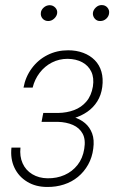

<svg xmlns="http://www.w3.org/2000/svg" viewBox="-20 -740 473 769"><path d="M215.8 -257.8 148.4 -258.3 153.3 -287.6H212.9Q247.6 -288.1 276.9 -299.1Q306.2 -310.1 325.9 -333.3Q345.7 -356.4 352.1 -393.6Q357.4 -428.2 345.7 -452.9Q334 -477.5 309.3 -490.7Q284.7 -503.9 251 -504.4Q216.8 -504.4 187.7 -489.5Q158.7 -474.6 138.7 -448.2Q118.7 -421.9 110.8 -389.2H74.2Q82 -432.1 107.2 -466.3Q132.3 -500.5 169.9 -519.5Q207.5 -538.6 252.9 -538.6Q286.1 -538.6 313.5 -528.3Q340.8 -518.1 359.6 -499Q378.4 -480 386.2 -452.9Q394 -425.8 389.6 -391.6Q385.3 -358.9 369.6 -334Q354 -309.1 329.6 -292.2Q305.2 -275.4 276.1 -266.8Q247.1 -258.3 215.8 -257.8ZM151.9 -280.8H213.9Q245.6 -279.8 273.4 -271.5Q301.3 -263.2 320.6 -246.8Q339.8 -230.5 349.1 -205.3Q358.4 -180.2 353.5 -144.5Q349.1 -109.4 333 -80.6Q316.9 -51.8 292.2 -31.5Q267.6 -11.2 235.8 -1Q204.1 9.3 168.9 8.8Q123 8.8 88.9 -12Q54.7 -32.7 37.8 -68.4Q21 -104 25.9 -148.9H62Q58.1 -113.8 70.6 -85.9Q83 -58.1 109.4 -42.2Q135.7 -26.4 170.4 -25.9Q207.5 -25.4 238.5 -39.1Q269.5 -52.7 290.5 -79.3Q311.5 -106 317.4 -143.6Q323.7 -181.2 311 -204.6Q298.3 -228 272.2 -239.5Q246.1 -251 211.4 -252H146.5ZM143.6 -688.5Q144.5 -700.2 154.8 -709.5Q165 -718.8 178.7 -719.2Q191.9 -719.2 201.2 -709.7Q210.4 -700.2 209 -687.5Q207.5 -675.3 197 -665.5Q186.5 -655.8 173.3 -655.8Q159.2 -655.8 150.6 -665.5Q142.1 -675.3 143.6 -688.5ZM352.1 -688Q353.5 -700.2 363.8 -710Q374 -719.7 387.2 -719.7Q401.4 -719.7 409.9 -710Q418.5 -700.2 417 -687.5Q416 -674.8 405.8 -665.3Q395.5 -655.8 381.8 -655.8Q368.2 -655.3 359.6 -665.3Q351.1 -675.3 352.1 -688Z"/></svg>

Font: Roboto Condensed ExtraLight
Style: Italic
Weight: 250
Italic angle: -12°
Designer: Christian Robertson
Foundry: Google
Version: Version 3.008; 2023